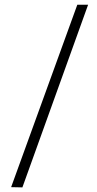

<svg xmlns="http://www.w3.org/2000/svg" viewBox="-20 -728 412 816"><path d="M308.6 -708 27.3 67.4 75.2 68.4 354.5 -708Z"/></svg>

Font: Yaldevi Colombo Light
Style: Regular
Weight: 300
Designer: Sol Matas, Denzil Rajitha, Kosala Senevirathne and Pathum Egodawatta
Foundry: Mooniak
Version: Version 1.020 ; ttfautohint (v1.6)